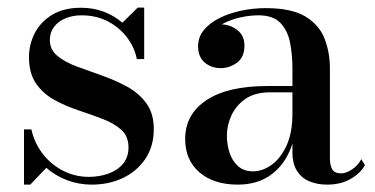

<svg xmlns="http://www.w3.org/2000/svg" viewBox="-20 -490 1016 520"><path d="M45 10V-139.5H65Q73 -103 95.5 -73.8Q118 -44.5 150.5 -27.8Q183 -11 220.5 -11Q249 -11 273.5 -19.8Q298 -28.5 313 -46.2Q328 -64 328 -91Q328 -121 308.5 -138.5Q289 -156 258.2 -167.8Q227.5 -179.5 193 -191Q158.5 -202.5 128 -219Q97.5 -235.5 78 -263.2Q58.5 -291 58.5 -335.5Q58.5 -369.5 74 -400Q89.5 -430.5 121 -449.8Q152.5 -469 199.5 -469Q233.5 -469 261.8 -458Q290 -447 311.5 -428.5L353 -469.5H370.5V-330H350.5Q345 -360 325.2 -387Q305.5 -414 273.8 -431.2Q242 -448.5 200.5 -448.5Q177 -448.5 157.5 -440.5Q138 -432.5 126.5 -417.5Q115 -402.5 115 -382Q115 -355.5 135.2 -338.8Q155.5 -322 187.8 -310Q220 -298 255.8 -285.5Q291.5 -273 323.8 -255.5Q356 -238 376.2 -210.5Q396.5 -183 396.5 -140.5Q396.5 -94 373.8 -60Q351 -26 313 -8Q275 10 228.5 10Q193 10 161.5 -2Q130 -14 105.5 -35.5L62 10Z M866 10Q840 10 818.8 1.5Q797.5 -7 784.8 -26.5Q772 -46 772 -78V-304.5Q772 -340.5 765.8 -373.5Q759.5 -406.5 739.8 -427.5Q720 -448.5 680 -448.5Q658 -448.5 633.8 -443.5Q609.5 -438.5 588.5 -428.2Q567.5 -418 554.2 -402.2Q541 -386.5 541 -364.5H517.5Q517.5 -391.5 536.2 -407.8Q555 -424 578 -424Q602.5 -424 622.2 -409Q642 -394 642 -366.5Q642 -335 621.8 -320.2Q601.5 -305.5 578 -305.5Q552 -305.5 534.2 -320.8Q516.5 -336 516.5 -364.5Q516.5 -389.5 532 -408.5Q547.5 -427.5 573.8 -440.8Q600 -454 632.8 -461Q665.5 -468 699.5 -468Q770.5 -468 808 -444.8Q845.5 -421.5 859.5 -384.2Q873.5 -347 873.5 -304.5V-60Q873.5 -43.5 879.5 -32Q885.5 -20.5 904 -20.5Q917 -20.5 933.2 -31Q949.5 -41.5 958.5 -59L968.5 -42.5Q955 -19.5 928.5 -4.8Q902 10 866 10ZM624 10Q559 10 520.2 -23.2Q481.5 -56.5 481.5 -113.5Q481.5 -180.5 539.2 -218.8Q597 -257 703.5 -257H818.5V-240H712.5Q670 -240 644.2 -221.8Q618.5 -203.5 606.5 -176.8Q594.5 -150 594.5 -123Q594.5 -98.5 601.8 -76.2Q609 -54 624.8 -40Q640.5 -26 665 -26Q691 -26 715.2 -43.2Q739.5 -60.5 755.8 -95.2Q772 -130 772 -182.5H783.5Q783.5 -125 764.8 -81.8Q746 -38.5 710.5 -14.2Q675 10 624 10Z"/></svg>

Font: Bodoni Moda Medium
Style: Regular
Weight: 500
Designer: Owen Earl
Foundry: indestructible type
Version: Version 2.005